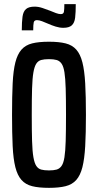

<svg xmlns="http://www.w3.org/2000/svg" viewBox="-20 -897 472 925"><path d="M216 8Q167 8 135 0Q103 -8 83.5 -30Q64 -52 54 -91.5Q44 -131 41 -193Q38 -255 38 -344Q38 -433 41 -495Q44 -557 54 -596.5Q64 -636 83.5 -658Q103 -680 135 -688Q167 -696 216 -696Q264 -696 296 -688Q328 -680 347.5 -658Q367 -636 377 -596.5Q387 -557 390.5 -495Q394 -433 394 -344Q394 -255 390.5 -193Q387 -131 377 -91.5Q367 -52 347.5 -30Q328 -8 296 0Q264 8 216 8ZM216 -76Q238 -76 252.5 -80Q267 -84 276.5 -97.5Q286 -111 290.5 -139.5Q295 -168 296.5 -217.5Q298 -267 298 -344Q298 -421 296.5 -470.5Q295 -520 290.5 -548.5Q286 -577 276.5 -590.5Q267 -604 252.5 -608Q238 -612 216 -612Q193 -612 178.5 -608Q164 -604 155 -590.5Q146 -577 141 -548.5Q136 -520 134.5 -470.5Q133 -421 133 -344Q133 -267 134.5 -217.5Q136 -168 141 -139.5Q146 -111 155 -97.5Q164 -84 178.5 -80Q193 -76 216 -76ZM85 -751Q85 -791 88.5 -816.5Q92 -842 105.5 -853.5Q119 -865 147 -865Q165 -865 184.5 -858.5Q204 -852 222 -845Q236 -839 249.5 -834Q263 -829 273 -829Q286 -829 288 -840.5Q290 -852 290 -877H345Q345 -837 342 -812Q339 -787 326 -775Q313 -763 285 -763Q267 -763 248 -769Q229 -775 211 -783Q197 -789 183 -794.5Q169 -800 158 -800Q145 -800 142.5 -789Q140 -778 140 -751Z"/></svg>

Font: Saira ExtraCondensed SemiBold
Style: Regular
Weight: 600
Width: 2
Designer: Hector Gatti with collaboration of the Omnibus-Type team
Foundry: Omnibus-Type
Version: Version 1.101